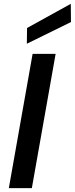

<svg xmlns="http://www.w3.org/2000/svg" viewBox="-20 -981 390 1001"><path d="M26 0 150 -700H270L146 0ZM120 -753 121 -835 349 -961 350 -866Z"/></svg>

Font: DM Sans 16pt SemiBold
Style: Italic
Weight: 600
Italic angle: -10°
Version: Version 4.004;gftools[0.9.30]